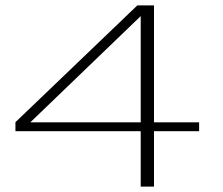

<svg xmlns="http://www.w3.org/2000/svg" viewBox="-20 -695 830 715"><path d="M504 0H553.5V-206.5H721.5V-239.5H553.5V-675H491.5L37.5 -240V-206.5H504ZM93 -239.5 504 -635V-239.5Z"/></svg>

Font: Anybody ExtraExpanded ExtraLight
Style: Regular
Weight: 250
Width: 8
Version: Version 1.113;gftools[0.9.25]